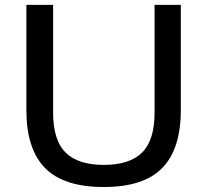

<svg xmlns="http://www.w3.org/2000/svg" viewBox="-20 -760 852 790"><path d="M407 9.5Q241.5 9.5 165 -69Q88.5 -147.5 88.5 -307V-740H198.5V-296.5Q198.5 -183.5 249.8 -132.5Q301 -81.5 407 -81.5Q513.5 -81.5 564.8 -132.5Q616 -183.5 616 -296.5V-740H724V-307Q724 -147.5 647.8 -69Q571.5 9.5 407 9.5Z"/></svg>

Font: Encode Sans Expanded Medium
Style: Regular
Weight: 500
Width: 7
Designer: Multiple Designers
Foundry: Impallari Type
Version: Version 3.000; ttfautohint (v1.8.3) -l 8 -r 50 -G 200 -x 14 